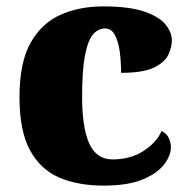

<svg xmlns="http://www.w3.org/2000/svg" viewBox="-20 -571 593 601"><path d="M304 10Q225 10 166 -15Q107 -40 74 -100.5Q41 -161 41 -267Q41 -376 76 -437.5Q111 -499 170 -525Q229 -551 302 -551Q384 -551 431 -535Q478 -519 498 -494.5Q518 -470 518 -444Q518 -424 507 -400Q496 -376 462 -359.5Q428 -343 359 -343Q359 -380 354.5 -411.5Q350 -443 339 -462.5Q328 -482 309 -482Q287 -482 271 -463Q255 -444 246 -397.5Q237 -351 237 -268Q237 -171 259.5 -121.5Q282 -72 332 -72Q388 -72 428.5 -98Q469 -124 486 -161Q502 -153 508.5 -138.5Q515 -124 515 -110Q515 -84 493.5 -56Q472 -28 426 -9Q380 10 304 10Z"/></svg>

Font: Noto Serif Myanmar Black
Style: Regular
Weight: 900
Designer: Ben Mitchell and the Monotype Design Team
Foundry: Monotype Imaging Inc.
Version: Version 2.106; ttfautohint (v1.8.4.7-5d5b)